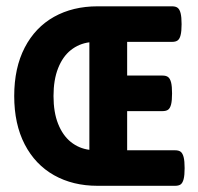

<svg xmlns="http://www.w3.org/2000/svg" viewBox="-20 -600 640 620"><path d="M576.2 -57.1Q576.2 -34.2 573 -21.7Q569.8 -9.3 563.5 -4.6Q557.1 0 545.4 0H294.9Q215.3 0 154.5 -34.2Q93.8 -68.4 59.8 -133.8Q25.9 -199.2 25.9 -290Q25.9 -380.9 59.8 -446.3Q93.8 -511.7 154.5 -545.7Q215.3 -579.6 294.9 -579.6H535.6Q547.4 -579.6 553.7 -574.7Q560.1 -569.8 563.2 -557.4Q566.4 -544.9 566.4 -522Q566.4 -499 563.2 -486.6Q560.1 -474.1 553.7 -469.5Q547.4 -464.8 535.6 -464.8H390.6V-356H504.9Q516.6 -356 522.9 -351.1Q529.3 -346.2 532.5 -333.7Q535.6 -321.3 535.6 -298.3Q535.6 -275.4 532.5 -262.9Q529.3 -250.5 522.9 -245.8Q516.6 -241.2 504.9 -241.2H390.6V-114.7H545.4Q557.1 -114.7 563.5 -109.9Q569.8 -105 573 -92.5Q576.2 -80.1 576.2 -57.1ZM268.6 -116.2V-463.4Q234.9 -459 208.7 -438.2Q182.6 -417.5 167.7 -379.9Q152.8 -342.3 152.8 -290Q152.8 -237.3 167.7 -200Q182.6 -162.6 208.7 -141.6Q234.9 -120.6 268.6 -116.2Z"/></svg>

Font: Courier Prime Sans
Style: Bold
Weight: 700
Designer: Alan Dague-Greene
Foundry: Quote-Unquote Apps
Version: Version 3.020